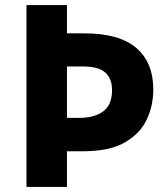

<svg xmlns="http://www.w3.org/2000/svg" viewBox="-20 -734 660 754"><path d="M582 -383Q582 -319 556 -264Q530 -209 470 -174.5Q410 -140 306 -140H243V0H84V-714H243V-603H311Q449 -603 515.5 -545.5Q582 -488 582 -383ZM290 -271Q350 -271 385 -296.5Q420 -322 420 -380Q420 -426 393 -449.5Q366 -473 306 -473H243V-271Z"/></svg>

Font: Noto Sans Oriya
Style: Bold
Weight: 700
Designer: Amélie Bonet and Sol Matas
Foundry: Google LLC
Version: Version 2.006; ttfautohint (v1.8.4.7-5d5b)